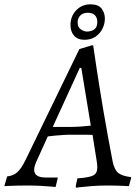

<svg xmlns="http://www.w3.org/2000/svg" viewBox="-63 -858 639 888"><path d="M458 -111Q466 -73 483.5 -58.5Q501 -44 542 -39L544 -36L533 3Q533 3 514.5 2Q496 1 472 0.5Q448 0 432 0Q396 0 363 2.5Q330 5 309.5 7.5Q289 10 289 10L287 3L295 -33Q351 -37 369 -47Q387 -57 387 -83Q387 -91 386 -101Q385 -111 383 -121L365 -234Q353 -235 334.5 -235Q316 -235 297.5 -235Q279 -235 265 -235Q246 -235 226 -233.5Q206 -232 188 -230.5Q170 -229 158 -227L109 -119Q95 -90 95 -73Q95 -37 148 -37H204V-34L194 7Q194 7 174.5 5Q155 3 124.5 1.5Q94 0 62 0Q40 0 15.5 0.5Q-9 1 -26 2Q-43 3 -43 3L-30 -42Q-2 -45 16.5 -61Q35 -77 56 -120L304 -631L360 -648H368Q368 -648 371.5 -624.5Q375 -601 381 -560Q387 -519 395.5 -466Q404 -413 414 -353Q424 -293 435.5 -231Q447 -169 458 -111ZM181 -271H266Q286 -271 313.5 -273Q341 -275 357 -277L313 -544H306ZM328 -674Q296 -674 279.5 -693Q263 -712 263 -742Q263 -783 289.5 -810.5Q316 -838 356 -838Q392 -838 407 -818Q422 -798 422 -772Q422 -747 410.5 -724.5Q399 -702 378 -688Q357 -674 328 -674ZM339 -712Q348 -712 359 -715Q370 -718 378.5 -727.5Q387 -737 387 -757Q387 -776 376 -787.5Q365 -799 343 -799Q321 -799 308.5 -786.5Q296 -774 296 -754Q296 -732 311 -722Q326 -712 339 -712Z"/></svg>

Font: Alegreya
Style: Italic
Weight: 400
Italic angle: -7°
Designer: Juan Pablo del Peral
Foundry: Huerta Tipografica
Version: Version 2.009